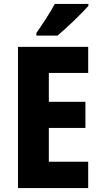

<svg xmlns="http://www.w3.org/2000/svg" viewBox="-20 -1044 514 971"><path d="M427 -1014V-1024H257C233 -979 197 -925 164 -877V-864H271C320 -905 395 -978 427 -1014ZM426 -93V-226H227V-397H412V-529H227V-675H426V-807H71V-93Z"/></svg>

Font: Noto Sans Kannada UI Condensed ExtraBold
Style: Regular
Weight: 800
Width: 3
Designer: Jelle Bosma - Monotype Design Team
Foundry: Monotype Imaging Inc.
Version: Version 2.005